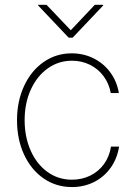

<svg xmlns="http://www.w3.org/2000/svg" viewBox="-20 -757 558 788"><path d="M49.8 -263.7Q49.8 -340.8 78.6 -403.6Q107.4 -466.3 158.7 -502.2Q210 -538.1 274.4 -538.1Q322.8 -538.1 364 -517.6Q405.3 -497.1 432.6 -460Q460 -422.9 467.8 -375H434.6Q427.7 -413.6 405.5 -443.8Q383.3 -474.1 349.4 -491Q315.4 -507.8 275.4 -507.8Q220.2 -507.8 176 -476.3Q131.8 -444.8 106.4 -389.2Q81.1 -333.5 81.1 -263.7Q81.1 -195.3 105.7 -139.4Q130.4 -83.5 174.6 -51.5Q218.8 -19.5 275.4 -19.5Q315.9 -19.5 350.1 -36.1Q384.3 -52.7 406.7 -83.5Q429.2 -114.3 435.5 -155.3H468.8Q460.9 -106 434.1 -68.4Q407.2 -30.8 366 -10Q324.7 10.7 275.4 10.7Q210 10.7 158.7 -24.9Q107.4 -60.5 78.6 -123Q49.8 -185.5 49.8 -263.7ZM270.5 -632.8 369.1 -737.3H403.3V-734.4L278.3 -602.5H261.7L136.7 -734.4V-737.3H170.9Z"/></svg>

Font: Pretendard Thin
Style: Regular
Weight: 100
Designer: Base glyphs from Inter by Rasmus Andersson; Hangeul glyphs from Noto Sans CJK(Source Han Sans) by Jang Soo-young and Kan
Foundry: Kil Hyung-jin
Version: Version 1.309